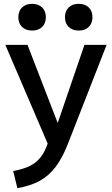

<svg xmlns="http://www.w3.org/2000/svg" viewBox="-20 -755 587 1005"><path d="M49 140Q107 130 144 109.5Q181 89 204 52Q227 15 241 -43L246 35L8 -520H124L281 -114H283L422 -520H538L335 -1Q307 71 271.5 118Q236 165 188 191.5Q140 218 71 230ZM148 -595Q115 -595 95.5 -614Q76 -633 76 -665Q76 -697 95.5 -716Q115 -735 148 -735Q181 -735 200.5 -716Q220 -697 220 -665Q220 -633 200.5 -614Q181 -595 148 -595ZM392 -595Q359 -595 339.5 -614Q320 -633 320 -665Q320 -697 339.5 -716Q359 -735 392 -735Q425 -735 444.5 -716Q464 -697 464 -665Q464 -633 444.5 -614Q425 -595 392 -595Z"/></svg>

Font: M PLUS 2 Medium
Style: Regular
Weight: 500
Designer: Coji Morishita
Foundry: UNDERFOREST DESIGN
Version: Version 1.001